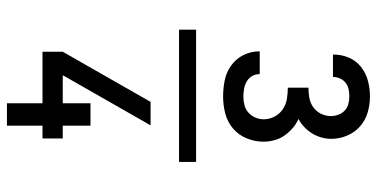

<svg xmlns="http://www.w3.org/2000/svg" viewBox="-280 -612 1061 540"><g transform="rotate(90 250.0 -342.5)"><path d="M436 -316H64V-364H436ZM252 -440Q229 -440 206.5 -444.5Q184 -449 165 -462.5Q146 -476 135.5 -497Q125 -518 125 -541V-543H189V-542Q189 -531 194.5 -521.5Q200 -512 209.5 -506.5Q219 -501 230 -499Q241 -497 252 -497Q264 -497 276 -500Q288 -503 297 -511Q306 -519 311 -530.5Q316 -542 316 -554Q316 -570 308.5 -584.5Q301 -599 287.5 -608Q274 -617 258 -619.5Q242 -622 227 -622V-680Q241 -680 255.5 -682.5Q270 -685 282 -693.5Q294 -702 300.5 -715.5Q307 -729 307 -743Q307 -754 303 -764.5Q299 -775 291.5 -782Q284 -789 273.5 -792Q263 -795 252 -795Q242 -795 232 -793Q222 -791 214 -785Q206 -779 201.5 -769.5Q197 -760 197 -750V-749H134V-752Q134 -774 143 -794.5Q152 -815 169.5 -828.5Q187 -842 208.5 -847.5Q230 -853 252 -853Q275 -853 297 -846.5Q319 -840 336 -825Q353 -810 362 -788.5Q371 -767 371 -744Q371 -730 367 -716Q363 -702 355.5 -690Q348 -678 337.5 -668Q327 -658 315 -652Q329 -646 341 -635.5Q353 -625 362 -612Q371 -599 375 -583.5Q379 -568 379 -553Q379 -529 369.5 -506Q360 -483 341.5 -467.5Q323 -452 299.5 -446Q276 -440 252 -440ZM271 168V68H126V11L267 -236H333L192 11H271V-67H334V11H370V68H334V168Z"/></g></svg>

Font: Iosevka
Style: Regular
Weight: 400
Monospace: yes
Designer: Belleve Invis
Foundry: Belleve Invis
Version: Version 33.2.3; ttfautohint (v1.8.4)